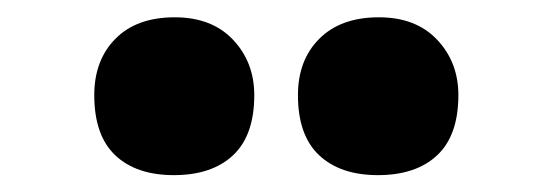

<svg xmlns="http://www.w3.org/2000/svg" viewBox="-20 -757 640 222"><path d="M417 -554.5Q373.5 -554.5 349 -577.5Q324.5 -600.5 324.5 -647Q324.5 -687.5 349.2 -712.2Q374 -737 418 -737Q461 -737 485.5 -711Q510 -685 510 -647Q510 -600.5 485.5 -577.5Q461 -554.5 417 -554.5ZM181 -554.5Q137.5 -554.5 113.2 -577.5Q89 -600.5 89 -647Q89 -687.5 113.5 -712.2Q138 -737 182 -737Q225 -737 249.5 -711Q274 -685 274 -647Q274 -600.5 249.5 -577.5Q225 -554.5 181 -554.5Z"/></svg>

Font: Commissioner Thin ExtraBold
Style: Regular
Weight: 800
Version: Version 1.000